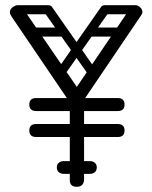

<svg xmlns="http://www.w3.org/2000/svg" viewBox="-20 -720 587 740"><path d="M119 -292Q93 -292 93 -317Q93 -342 119 -342H434Q460 -342 460 -317Q460 -292 434 -292ZM119 -192Q93 -192 93 -217Q93 -242 119 -242H434Q460 -242 460 -217Q460 -192 434 -192ZM276 0Q249 0 249 -26Q249 -81 249 -111.5Q249 -142 249 -158.5Q249 -175 249 -187Q249 -199 249 -215.5Q249 -232 249 -262.5Q249 -293 249 -348Q249 -374 276 -374Q304 -374 304 -350V-28Q304 -16 297 -8Q290 0 276 0ZM24 -657Q18 -666 18 -673Q18 -685 31 -694Q42 -700 49 -700Q60 -700 67 -690L276 -385L481 -687Q491 -700 501 -700Q510 -700 516 -695Q529 -686 529 -674Q529 -668 524 -661L273 -290ZM203 -426Q189 -435 199 -449L368 -691Q377 -705 392 -695Q407 -685 398 -671L228 -430Q217 -416 203 -426ZM519 -682Q519 -665 502 -665H386Q367 -665 367 -682Q367 -700 385 -700H501Q519 -700 519 -682ZM463 -596Q463 -579 446 -579H330Q311 -579 311 -596Q311 -614 329 -614H445Q463 -614 463 -596ZM347 -426Q333 -416 322 -430L152 -671Q143 -685 158 -695Q173 -705 182 -691L351 -449Q361 -435 347 -426ZM31 -682Q31 -700 49 -700H165Q183 -700 183 -682Q183 -665 164 -665H48Q31 -665 31 -682ZM87 -596Q87 -614 105 -614H221Q239 -614 239 -596Q239 -579 220 -579H104Q87 -579 87 -596ZM199 -75Q199 -86 206 -92Q213 -99 225 -99H274Q286 -99 293 -93Q300 -86 300 -75Q300 -63 293 -56Q286 -50 274 -50H225Q213 -50 206 -57Q199 -63 199 -75ZM353 -75Q353 -63 346 -57Q339 -50 327 -50H278Q267 -50 259 -56Q252 -63 252 -75Q252 -86 259 -93Q267 -99 278 -99H327Q339 -99 346 -92Q353 -86 353 -75Z"/></svg>

Font: Nsibidi Libre Uzo
Style: Regular
Weight: 400
Designer: Oluwaseun Badejo
Version: Version 1.021